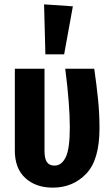

<svg xmlns="http://www.w3.org/2000/svg" viewBox="-20 -845 512 880"><path d="M436 -257Q436 -112 375 -48.5Q314 15 222 15Q144 15 96 -29Q48 -73 48 -155V-530H184V-153Q184 -118 195 -102Q206 -86 230 -86Q262 -86 281 -124Q300 -162 300 -261Q300 -367 279 -530H412Q423 -453 429.5 -388.5Q436 -324 436 -257ZM314 -816 274 -596H188L182 -825Z"/></svg>

Font: Fira Sans Compressed SemiBold
Style: Regular
Weight: 600
Width: 1
Designer: bBox Type GmbH & Carrois Corporate GbR & Edenspiekermann AG
Foundry: bBox Type GmbH & Carrois Corporate GbR & Edenspiekermann AG
Version: Version 4.301